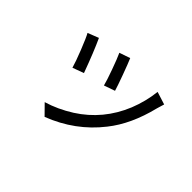

<svg xmlns="http://www.w3.org/2000/svg" viewBox="-112 -863 1224 1224"><g transform="rotate(45 500.0 -250.5)"><path d="M483 -576Q497 -544 525 -467.5Q553 -391 562 -360L488 -334Q480 -367 453 -442Q426 -517 410 -551ZM845 -520Q841 -508 836 -490Q831 -472 830 -470Q784 -283 688 -163Q562 -2 362 75L296 8Q387 -19 474 -74Q637 -178 712 -361Q748 -451 759 -547ZM251 -526Q290 -442 342 -300L266 -272Q255 -312 223.5 -391.5Q192 -471 177 -497Z"/></g></svg>

Font: Swei Fan Sans CJK TC
Style: Regular
Weight: 400
Version: Version 2.130